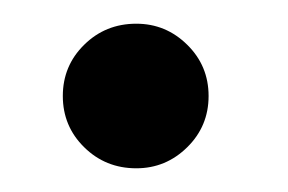

<svg xmlns="http://www.w3.org/2000/svg" viewBox="-20 -133 243 162"><path d="M95 9Q69 9 51 -8.8Q33 -26.5 33 -52Q33 -77.5 51 -95.2Q69 -113 95 -113Q120 -113 138 -95.2Q156 -77.5 156 -52Q156 -26.5 138 -8.8Q120 9 95 9Z"/></svg>

Font: Anybody ExtraExpanded
Style: Regular
Weight: 400
Width: 8
Designer: Tyler Finck
Foundry: Etcetera Type Company
Version: Version 1.010; ttfautohint (v1.8.3) -l 8 -r 50 -G 200 -x 14 